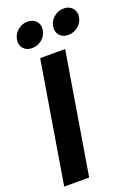

<svg xmlns="http://www.w3.org/2000/svg" viewBox="-175 -1014 769 1083"><g transform="rotate(-20 210.0 -472.5)"><path d="M284.2 -727.5 163.6 0H13.7L134.3 -727.5ZM329.1 -795.9Q295.9 -795.9 277.3 -817.1Q258.8 -838.4 264.2 -870.6Q269 -902.3 294.9 -923.8Q320.8 -945.3 354 -945.3Q387.2 -945.3 405.8 -923.8Q424.3 -902.3 419.4 -870.6Q414.1 -838.4 388.2 -817.1Q362.3 -795.9 329.1 -795.9ZM111.8 -795.9Q78.6 -795.9 60.1 -817.1Q41.5 -838.4 46.9 -870.6Q52.2 -902.3 77.9 -923.8Q103.5 -945.3 136.7 -945.3Q169.9 -945.3 188.7 -923.8Q207.5 -902.3 202.1 -870.6Q196.8 -838.4 170.9 -817.1Q145 -795.9 111.8 -795.9Z"/></g></svg>

Font: Inter 28pt
Style: Bold Italic
Weight: 700
Italic angle: -9.3988°
Designer: Rasmus Andersson
Foundry: rsms
Version: Version 4.001;git-66647c0bb